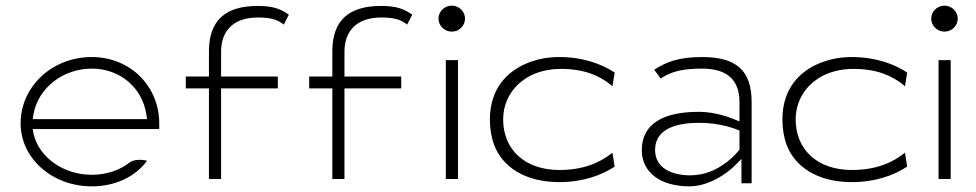

<svg xmlns="http://www.w3.org/2000/svg" viewBox="-20 -664 3456 680"><path d="M53 -227C53 -104 164 -4 305 -4C390 -4 460 -39 501 -95C482 -99 454 -101 437 -87C403 -61 357 -45 305 -45C205 -45 119 -106 99 -189L96 -207H544V-227C544 -357 443 -462 305 -462C164 -462 53 -357 53 -227ZM96 -242 99 -262C117 -354 204 -421 305 -421C406 -421 483 -353 498 -261L501 -242Z M638 -351H720V-30H763V-351H964V-393H763V-481C763 -555 807 -602 893 -602C944 -602 964 -593 985 -577L1003 -612C977 -630 952 -643 893 -643C776 -643 722 -590 720 -487V-393H638Z M1075 -351H1157V-30H1200V-351H1401V-393H1200V-481C1200 -555 1244 -602 1330 -602C1381 -602 1401 -593 1422 -577L1440 -612C1414 -630 1389 -643 1330 -643C1213 -643 1159 -590 1157 -487V-393H1075Z M1533 -598C1533 -573 1554 -552 1580 -552C1606 -552 1627 -573 1627 -598C1627 -623 1606 -644 1580 -644C1554 -644 1533 -623 1533 -598ZM1559 -30H1602V-451H1559Z M1715 -241C1715 -208 1720 -178 1730 -151C1759 -74 1838 -19 1961 -19C2044 -19 2110 -43 2157 -74L2149 -123C2104 -87 2045 -62 1961 -62C1838 -62 1762 -135 1762 -241C1762 -266 1767 -290 1777 -312C1805 -373 1870 -420 1967 -420C2047 -420 2103 -397 2145 -362L2149 -358L2157 -407C2112 -437 2045 -462 1961 -462C1923 -462 1890 -456 1859 -445C1773 -414 1715 -347 1715 -241Z M2253 -132C2253 -55 2317 -4 2422 -4C2506 -4 2577 -72 2577 -72L2606 -101V-15H2642V-302C2642 -414 2589 -462 2466 -462C2386 -462 2339 -445 2297 -417L2320 -386C2360 -413 2404 -421 2466 -421C2551 -421 2599 -385 2599 -302V-234L2574 -244C2574 -244 2517 -268 2456 -268C2334 -268 2253 -229 2253 -132ZM2300 -133C2300 -211 2382 -229 2456 -229C2534 -229 2585 -207 2599 -202V-134C2596 -130 2530 -43 2425 -43C2357 -43 2300 -70 2300 -133Z M2751 -241C2751 -208 2756 -178 2766 -151C2795 -74 2874 -19 2997 -19C3080 -19 3146 -43 3193 -74L3185 -123C3140 -87 3081 -62 2997 -62C2874 -62 2798 -135 2798 -241C2798 -266 2803 -290 2813 -312C2841 -373 2906 -420 3003 -420C3083 -420 3139 -397 3181 -362L3185 -358L3193 -407C3148 -437 3081 -462 2997 -462C2959 -462 2926 -456 2895 -445C2809 -414 2751 -347 2751 -241Z M3278 -598C3278 -573 3299 -552 3325 -552C3351 -552 3372 -573 3372 -598C3372 -623 3351 -644 3325 -644C3299 -644 3278 -623 3278 -598ZM3304 -30H3347V-451H3304Z"/></svg>

Font: Charger Sport
Style: HLExt
Weight: 100
Designer: Jasper
Foundry: Cannot Into Space Fonts
Version: Version 1.1